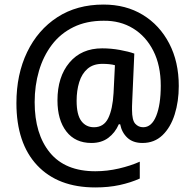

<svg xmlns="http://www.w3.org/2000/svg" viewBox="-20 -736 855 842"><path d="M764 -359Q764 -291 746 -234Q728 -177 692.5 -143Q657 -109 605 -109Q563 -109 538.5 -132Q514 -155 507 -191H501Q485 -154 455 -131.5Q425 -109 381 -109Q310 -109 271 -159.5Q232 -210 232 -296Q232 -399 284.5 -461.5Q337 -524 428 -524Q467 -524 505.5 -517Q544 -510 569 -501L560 -296Q559 -280 559 -269.5Q559 -259 559 -254Q559 -209 573 -193.5Q587 -178 608 -178Q645 -178 665 -227.5Q685 -277 685 -360Q685 -449 652.5 -513Q620 -577 563.5 -611.5Q507 -646 434 -645Q359 -645 302 -617Q245 -589 207.5 -539.5Q170 -490 151 -425.5Q132 -361 132 -288Q132 -148 199 -66.5Q266 15 398 15Q450 15 501.5 3Q553 -9 593 -27V47Q553 65 504.5 75.5Q456 86 398 86Q234 86 143 -11Q52 -108 52 -284Q52 -410 99 -507.5Q146 -605 231.5 -660.5Q317 -716 434 -716Q532 -716 606 -671Q680 -626 722 -545.5Q764 -465 764 -359ZM316 -294Q316 -233 336.5 -205.5Q357 -178 392 -178Q435 -178 454.5 -217.5Q474 -257 478 -328L484 -450Q474 -453 459.5 -454.5Q445 -456 429 -456Q389 -456 364 -434.5Q339 -413 327.5 -376Q316 -339 316 -294Z"/></svg>

Font: Noto Sans Gujarati UI SemiCondensed Medium
Style: Regular
Weight: 500
Width: 4
Designer: Jelle Bosma - Monotype Design Team, Universal Thirst
Foundry: Monotype Imaging Inc.
Version: Version 2.106; ttfautohint (v1.8.4.7-5d5b)